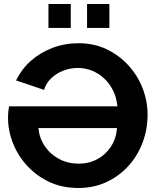

<svg xmlns="http://www.w3.org/2000/svg" viewBox="-20 -930 786 955"><path d="M20 -344Q20 -360 21.5 -375.5Q23 -391 25 -401H564Q560 -444 542.5 -479.5Q525 -515 498 -540Q471 -565 437.5 -578.5Q404 -592 367 -592Q329 -592 294.5 -578.5Q260 -565 234.5 -540.5Q209 -516 199 -483L60 -530Q87 -586 133 -627Q179 -668 240 -691.5Q301 -715 371 -715Q448 -715 510.5 -685Q573 -655 619 -604.5Q665 -554 689.5 -490.5Q714 -427 714 -359Q714 -287 689.5 -221.5Q665 -156 619.5 -105.5Q574 -55 511 -25Q448 5 369 5Q290 5 226.5 -24.5Q163 -54 116.5 -104Q70 -154 45 -216.5Q20 -279 20 -344ZM562 -293H171Q176 -242 203.5 -202Q231 -162 274.5 -139Q318 -116 371 -116Q423 -116 464.5 -138.5Q506 -161 532 -201Q558 -241 562 -293ZM221 -791V-910H332V-791ZM413 -910H524V-791H413Z"/></svg>

Font: YasnoRaleway
Style: Bold
Weight: 700
Designer: Matt McInerney, Pablo Impallari, Rodrigo Fuenzalida
Foundry: Matt McInerney, Pablo Impallari, Rodrigo Fuenzalida
Version: Version 4.026